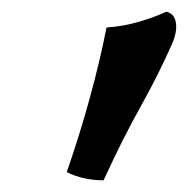

<svg xmlns="http://www.w3.org/2000/svg" viewBox="-20 -736 321 328"><path d="M264 -716Q278 -713 280.5 -697Q283 -681 273 -659Q251 -609 220 -553.5Q189 -498 157 -428Q122 -428 94 -442Q116 -505 133.5 -569Q151 -633 162 -689Q191 -691 218 -699Q245 -707 264 -716Z"/></svg>

Font: Vollkorn ExtraBold
Style: Italic
Weight: 800
Italic angle: -11°
Designer: Friedrich Althausen
Foundry: Friedrich Althausen
Version: Version 5.000; ttfautohint (v1.8.3)